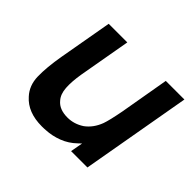

<svg xmlns="http://www.w3.org/2000/svg" viewBox="-137 -736 926 926"><g transform="rotate(45 326.0 -273.0)"><path d="M639.5 -562.5 540.5 0H429L440.5 -63.5L425 -49Q393.5 -18.5 353.2 -3Q313 12.5 271 14.5Q266 15 259.8 15.2Q253.5 15.5 245 15.5Q149 15.5 99 -41.5Q62.5 -81 61 -140.5Q59.5 -201 75 -290.5L123 -562.5H250L203 -296Q193.5 -239 196.2 -198.2Q199 -157.5 220 -134.5Q246.5 -102 302 -102Q347 -102 386.5 -128Q425 -156 444 -206.5Q449 -220 455.5 -247.2Q462 -274.5 470 -316.5V-317.5L512.5 -562.5Z"/></g></svg>

Font: Russisch Sans
Style: Bold Italic
Weight: 700
Italic angle: -10°
Designer: Michael Sharanda (font) & Cristiano Sobral (main changes)
Foundry: Michael Sharanda
Version: Version 2.00;September 8, 2020;FontCreator 13.0.0.2681 64-bi